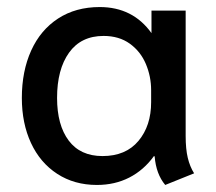

<svg xmlns="http://www.w3.org/2000/svg" viewBox="-20 -515 613 545"><path d="M42 -237Q42 -313 68.5 -371.5Q95 -430 145 -462.5Q195 -495 263 -495Q357 -495 410 -421V-485H507V-129Q507 -92 513 -67Q519 -42 531 -23L449 10Q423 -21 419 -71L417 -72Q388 -32 347 -11Q306 10 255 10Q191 10 142.5 -21.5Q94 -53 68 -109Q42 -165 42 -237ZM409 -225V-259Q409 -298 394 -333.5Q379 -369 348.5 -391Q318 -413 274 -413Q210 -413 176 -365.5Q142 -318 142 -237Q142 -160 175 -116Q208 -72 271 -72Q337 -72 373 -115Q409 -158 409 -225Z"/></svg>

Font: Niramit Medium
Style: Regular
Weight: 500
Designer: Katatrad Aksorn Co.,Ltd.
Foundry: Cadson Demak Co.,Ltd.
Version: Version 1.000; ttfautohint (v1.6)